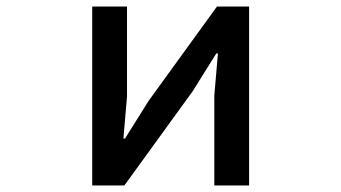

<svg xmlns="http://www.w3.org/2000/svg" viewBox="-20 -565 1040 585"><path d="M359 0H261V-545H367V-271L356 -143H361L433 -258L641 -545H739V0H633V-274L644 -402H639L567 -287Z"/></svg>

Font: IBM Plex Sans JP Medium
Style: Regular
Weight: 500
Designer: Mike Abbink; Paul van der Laan; Pieter van Rosmalen; Wujin Sim; Yejin Wi; Jinhee Kim; Boomi Park; Yona Kim; Kichan Ma
Foundry: Sandoll Inc.
Version: Version 1.001